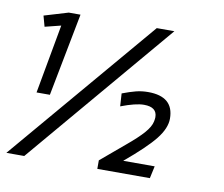

<svg xmlns="http://www.w3.org/2000/svg" viewBox="-72 -629 827 709"><g transform="rotate(10 342.0 -275.0)"><path d="M61 0 527 -550H461L-6 0ZM41 -523 52 -483 112 -498 65 -239H115L175 -550H131ZM464 -263Q513 -263 513 -225Q513 -219 511 -209Q507 -189 486 -165Q465 -141 424 -107L335 -32V0H532L542 -46H424Q502 -111 534.5 -152Q567 -193 567 -229Q567 -312 471 -312Q447 -312 425.5 -306.5Q404 -301 375 -290L378 -242Q433 -263 464 -263Z"/></g></svg>

Font: Cambay Devanagari
Style: Italic
Weight: 400
Italic angle: -11°
Designer: Pooja Saxena
Foundry: Pooja Saxena
Version: Version 1.018;PS 001.018;hotconv 1.0.70;makeotf.lib2.5.58329